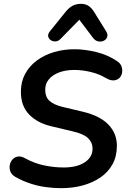

<svg xmlns="http://www.w3.org/2000/svg" viewBox="-20 -972 671 1002"><path d="M300 10Q258 10 216 4Q174 -2 134.5 -15.5Q95 -29 60 -49Q41 -60 34.5 -76.5Q28 -93 31 -110Q34 -127 45 -139.5Q56 -152 73 -155Q90 -158 111 -146Q158 -120 209.5 -109Q261 -98 312 -98Q382 -98 422.5 -125Q463 -152 463 -196Q463 -229 439 -251.5Q415 -274 357 -287L248 -313Q175 -330 132 -374.5Q89 -419 89 -493Q89 -545 111 -586Q133 -627 172 -656Q211 -685 261.5 -700Q312 -715 369 -715Q422 -715 482 -700.5Q542 -686 591 -653Q608 -642 614 -625.5Q620 -609 617 -592.5Q614 -576 603 -565Q592 -554 574 -552.5Q556 -551 532 -565Q497 -586 453 -596.5Q409 -607 367 -607Q323 -607 288.5 -594Q254 -581 235 -558Q216 -535 216 -504Q216 -466 238 -446Q260 -426 303 -415L412 -389Q501 -368 545.5 -322Q590 -276 590 -211Q590 -156 567 -114.5Q544 -73 503.5 -45.5Q463 -18 411 -4Q359 10 300 10ZM297 -770Q285 -757 270.5 -756Q256 -755 245 -762.5Q234 -770 231.5 -782Q229 -794 240 -808L323 -911Q340 -932 359 -942Q378 -952 403 -952Q427 -952 444 -940Q461 -928 474 -905L533 -810Q544 -793 539.5 -779.5Q535 -766 522 -759.5Q509 -753 493 -756Q477 -759 465 -775L394 -869Z"/></svg>

Font: Nunito ExtraLight
Style: Italic
Weight: 200
Italic angle: -9°
Designer: Vernon Adams
Foundry: Vernon Adams
Version: Version 3.602